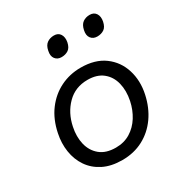

<svg xmlns="http://www.w3.org/2000/svg" viewBox="-170 -848 938 987"><g transform="rotate(-30 299.0 -354.5)"><path d="M274 11Q208 11 161.2 -12.8Q114.5 -36.5 87 -77Q59.5 -117.5 51.5 -168.8Q43.5 -220 55 -274.5Q70 -348.5 109 -400.8Q148 -453 203.5 -480.5Q259 -508 324 -508Q409.5 -508 463.8 -467.8Q518 -427.5 538.2 -362.2Q558.5 -297 542.5 -222.5Q527.5 -152.5 490.5 -100Q453.5 -47.5 398.2 -18.2Q343 11 274 11ZM277 -61Q326 -61 363.2 -84Q400.5 -107 424.8 -145.8Q449 -184.5 459 -232Q470.5 -288 459 -334.5Q447.5 -381 413.2 -408.5Q379 -436 323.5 -436Q250 -436 201.8 -387.2Q153.5 -338.5 138.5 -265Q127 -211 138.2 -164.5Q149.5 -118 184 -89.5Q218.5 -61 277 -61ZM479.5 -603.5Q455.5 -603.5 442.5 -620.5Q429.5 -637.5 436 -666.5Q442 -695.5 459.2 -707.8Q476.5 -720 500 -720Q525 -720 536.8 -701.8Q548.5 -683.5 543 -655.5Q537 -626 520 -614.8Q503 -603.5 479.5 -603.5ZM267.5 -603.5Q243.5 -603.5 230.5 -620.5Q217.5 -637.5 224 -666.5Q229.5 -695.5 247 -707.8Q264.5 -720 288 -720Q313 -720 324.5 -701.8Q336 -683.5 331 -655.5Q325 -626 308 -614.8Q291 -603.5 267.5 -603.5Z"/></g></svg>

Font: Commissioner
Style: Italic
Weight: 400
Italic angle: -12°
Designer: Kostas Bartsokas
Foundry: Kostas Bartsokas
Version: Version 1.000; ttfautohint (v1.8.3)